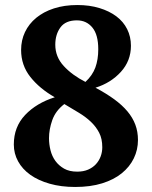

<svg xmlns="http://www.w3.org/2000/svg" viewBox="-20 -732 605 764"><path d="M200 -554Q200 -506 233.5 -469.5Q267 -433 320 -406Q348 -432 359.5 -463.5Q371 -495 371 -536Q371 -594 347.5 -622.5Q324 -651 286 -651Q241 -651 220.5 -623Q200 -595 200 -554ZM387 -146Q387 -180 374.5 -204Q362 -228 341.5 -247.5Q321 -267 293.5 -283.5Q266 -300 236 -318Q201 -291 188 -254Q175 -217 175 -182Q175 -158 181 -134Q187 -110 200.5 -91.5Q214 -73 235 -61Q256 -49 287 -49Q312 -49 330.5 -57Q349 -65 361.5 -78.5Q374 -92 380.5 -109.5Q387 -127 387 -146ZM35 -157Q35 -227 80 -274.5Q125 -322 198 -345Q138 -379 101 -425.5Q64 -472 64 -533Q64 -572 79.5 -604.5Q95 -637 124 -661Q153 -685 194.5 -698.5Q236 -712 288 -712Q336 -712 375.5 -700Q415 -688 443 -667Q471 -646 486 -616Q501 -586 501 -550Q501 -490 461 -446Q421 -402 360 -383Q403 -360 434.5 -337Q466 -314 487 -289Q508 -264 518.5 -236Q529 -208 529 -175Q529 -136 512.5 -102Q496 -68 464.5 -42.5Q433 -17 386.5 -2.5Q340 12 279 12Q223 12 177.5 -1Q132 -14 100.5 -36.5Q69 -59 52 -90Q35 -121 35 -157Z"/></svg>

Font: PTSerif
Style: Bold
Weight: 700
Designer: A.Korolkova, O.Umpeleva, V.Yefimov
Foundry: ParaType Ltd
Version: Version 1.000W OFL; ttfautohint (v1.2) -l 8 -r 50 -G 200 -x 